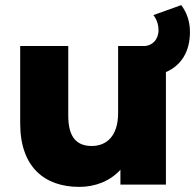

<svg xmlns="http://www.w3.org/2000/svg" viewBox="-20 -722 763 751"><path d="M629 -440C689 -466 723 -520 723 -597C723 -639 710 -674 689 -702L580 -663C592 -648 600 -627 600 -604C600 -567 575 -542 543 -542H442V-280C442 -189 396 -151 339 -151C281 -151 247 -184 247 -269V-542H59V-239C59 -67 156 9 290 9C352 9 410 -13 451 -58V0H629Z"/></svg>

Font: Montserrat-Alt1 ExtBd
Style: Regular
Weight: 800
Designer: Differentunic
Foundry: Differentunic
Version: Version 7.222